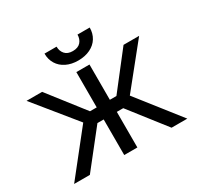

<svg xmlns="http://www.w3.org/2000/svg" viewBox="-151 -885 1094 1063"><g transform="rotate(-30 396.0 -353.5)"><path d="M248 -269.5 36.1 -530.3H135.7L311.5 -304.7H354.5V-530.3H438.5V-304.7H480.5L656.2 -530.3H755.9L545.9 -269.5L757.8 0H657.2L479.5 -227.5H438.5V0H354.5V-227.5H314.5L134.8 0H34.2ZM396.5 -580.1Q353.5 -580.1 320.8 -596.2Q288.1 -612.3 270.5 -641.1Q252.9 -669.9 252.9 -707H330.1Q330.1 -678.7 346.7 -659.7Q363.3 -640.6 396.5 -640.6Q430.7 -640.6 447.3 -659.7Q463.9 -678.7 463.9 -707H542Q542 -669.9 524.4 -641.1Q506.8 -612.3 473.6 -596.2Q440.4 -580.1 396.5 -580.1Z"/></g></svg>

Font: Pretendard Std Variable
Style: Regular
Weight: 400
Designer: Base glyphs from Inter by Rasmus Andersson; Hangeul glyphs from Noto Sans CJK(Source Han Sans) by Jang Soo-young and Kan
Foundry: Kil Hyung-jin
Version: Version 1.309;Glyphs 3.2 (3225)